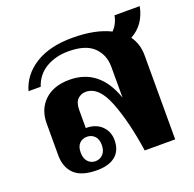

<svg xmlns="http://www.w3.org/2000/svg" viewBox="-110 -706 837 829"><g transform="rotate(-20 308.5 -291.5)"><path d="M534 -477Q562 -438 562 -387V0H422Q402 -136 365.5 -230.5Q329 -325 269 -325Q247 -325 231.5 -310Q216 -295 216 -260V-178Q262 -178 288.5 -152Q315 -126 315 -87Q315 -40 285.5 -15Q256 10 200 10Q129 10 96.5 -21.5Q64 -53 64 -108V-254Q64 -319 105.5 -358.5Q147 -398 220 -398Q358 -398 410 -247V-389Q410 -444 373.5 -479.5Q337 -515 258 -515Q199 -515 155 -489Q111 -463 94 -412H38Q58 -482 124 -523Q190 -564 294 -564Q399 -564 467 -530Q492 -555 499 -593H615Q599 -512 534 -477ZM207 -141Q186 -141 172.5 -127Q159 -113 159 -86Q159 -59 172.5 -44Q186 -29 207 -29Q228 -29 242 -44Q256 -59 256 -86Q256 -113 242 -127Q228 -141 207 -141Z"/></g></svg>

Font: Trirong Bold
Style: Regular
Weight: 700
Designer: Katatrad Team
Foundry: CadsonDemak
Version: Version 1.000